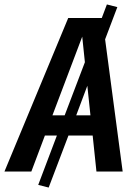

<svg xmlns="http://www.w3.org/2000/svg" viewBox="-60 -772 607 864"><path d="M357 -162H248L159 72L112 60L196 -162H142L81 0H-40L247 -691H398L421 -752L468 -740L413 -595L492 0H374ZM231 -253 322 -492 310 -607 176 -253ZM347 -253 333 -386 283 -253Z"/></svg>

Font: Fira Sans Condensed Medium
Style: Italic
Weight: 500
Width: 3
Italic angle: -8°
Designer: bBox Type GmbH & Carrois Corporate GbR & Edenspiekermann AG
Foundry: bBox Type GmbH & Carrois Corporate GbR & Edenspiekermann AG
Version: Version 4.301